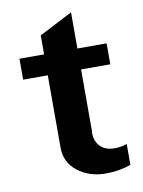

<svg xmlns="http://www.w3.org/2000/svg" viewBox="-77 -701 572 768"><g transform="rotate(-10 209.0 -317.5)"><path d="M265.1 -159.2H264.2Q264.2 -122.1 285.4 -101.6Q306.6 -81.1 342.8 -81.1Q370.1 -81.1 393.1 -89.8V-4.9Q346.2 12.2 291 12.2Q224.1 12.2 177 -24.4Q129.9 -61 129.9 -121.1V-415H29.8V-500H129.9V-577.1L265.1 -647V-500H383.8V-415H265.1Z"/></g></svg>

Font: Perun
Style: Bold
Weight: 700
Foundry: Copyright (c) Stefan Peev, Context Ltd, 2016
Version: Version 1.0000